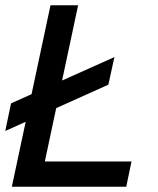

<svg xmlns="http://www.w3.org/2000/svg" viewBox="-28 -710 601 730"><path d="M-8 -212 14 -317 407 -493 384 -388ZM67 0 87 -96H472L452 0ZM17 0 164 -690H269L122 0Z"/></svg>

Font: Radio Canada Big
Style: Italic
Weight: 400
Italic angle: -12°
Designer: Étienne Aubert Bonn
Foundry: Coppers and Brasses
Version: Version 1.001